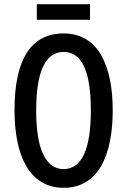

<svg xmlns="http://www.w3.org/2000/svg" viewBox="-20 -883 604 913"><path d="M408 -863H155V-789H408ZM516 -358C516 -569 448 -724 283 -724C128 -724 49 -602 49 -359C49 -149 116 10 283 10C448 10 516 -146 516 -358ZM152 -358C152 -541 195 -636 283 -636C369 -636 412 -544 412 -358C412 -171 368 -79 282 -79C197 -79 152 -174 152 -358Z"/></svg>

Font: Noto Sans Gurmukhi UI ExtraCondensed Medium
Style: Regular
Weight: 500
Width: 2
Designer: Jelle Bosma - Monotype Design Team
Foundry: Monotype Imaging Inc.
Version: Version 2.004